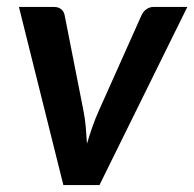

<svg xmlns="http://www.w3.org/2000/svg" viewBox="-20 -533 560 553"><path d="M34.5 -513H135.5Q148.5 -513 156.2 -506.5Q164 -500 166 -490L220 -216Q225 -191.5 227 -167.2Q229 -143 230.5 -119Q237.5 -143 245.8 -166.8Q254 -190.5 265.5 -216L388 -490Q392.5 -500 401.8 -506.5Q411 -513 422 -513H519.5L266.5 0H162.5Z"/></svg>

Font: Lato TR
Style: Bold Italic
Weight: 700
Italic angle: -12°
Designer: Lukasz Dziedzic
Foundry: tyPoland Lukasz Dziedzic
Version: Version 1.104 2013